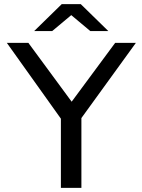

<svg xmlns="http://www.w3.org/2000/svg" viewBox="-20 -907 688 927"><path d="M274 0H373V-337L636 -700H536L326 -416L117 -700H13L274 -334ZM145 -757H232L324 -834L416 -757H503L370 -887H278Z"/></svg>

Font: Chess Sans Medium
Style: Regular
Weight: 500
Designer: Wolf Bōese
Foundry: Wolf Bōese
Version: Version 7.223;Glyphs 3.3 (3306)